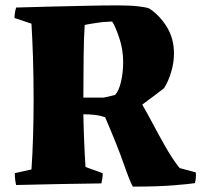

<svg xmlns="http://www.w3.org/2000/svg" viewBox="-20 -682 749 714"><path d="M474 12Q463 -7 440 -73Q417 -139 371 -246Q350 -253 330.5 -255Q311 -257 290 -257Q291 -205 293 -156Q295 -107 298 -61L362 -38Q362 -28 360.5 -19Q359 -10 357 0Q278 1 198.5 2.5Q119 4 40 6Q35 -15 35 -38L97 -52Q101 -107 103 -176Q105 -245 105 -309Q105 -400 102.5 -473Q100 -546 97 -594L34 -615Q34 -625 35.5 -634.5Q37 -644 40 -654Q99 -656 168 -657.5Q237 -659 302.5 -660.5Q368 -662 418 -662Q464 -662 493.5 -658.5Q523 -655 534 -651Q573 -626 600 -582.5Q627 -539 627 -483Q627 -449 616.5 -414Q606 -379 590 -354Q574 -342 554 -326.5Q534 -311 509 -293Q526 -264 548.5 -221.5Q571 -179 596 -135Q621 -91 648 -57L708 -41Q710 -21 705 -1Q687 2 627.5 7Q568 12 474 12ZM290 -319H365Q386 -323 408 -329Q422 -344 430 -378Q438 -412 438 -452Q438 -498 423.5 -541Q409 -584 397 -602Q384 -601 372 -600.5Q360 -600 347 -598Q332 -596 314.5 -593Q297 -590 295 -589Q292 -548 291 -474Q290 -400 290 -319Z"/></svg>

Font: Labrada ExtraBold
Style: Regular
Weight: 800
Designer: Mercedes Jáuregui
Foundry: Omnibus-Type Team
Version: Version 1.000; ttfautohint (v1.8.4.7-5d5b)